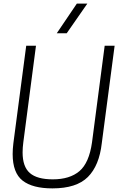

<svg xmlns="http://www.w3.org/2000/svg" viewBox="-20 -1033 673 1062"><path d="M270 9Q160 9 105 -34Q50 -77 50 -181Q50 -208 54 -241L125 -780H179L109 -246Q105 -216 105 -190Q105 -111 145 -76Q185 -41 272 -41Q366 -41 419.5 -86.5Q473 -132 489 -246L559 -780H614L543 -241Q529 -117 466 -54Q403 9 270 9ZM349 -849H294L405 -1013H463Z"/></svg>

Font: Tanohe Sans Light
Style: Italic
Weight: 300
Designer: Village Type and Design LLC & Cristiano Sobral
Foundry: Cooper Hewitt Smithsonian Design Museum
Version: Version 1.00;September 29, 2021;FontCreator 13.0.0.2655 64-b